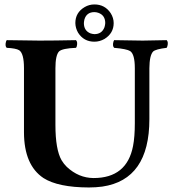

<svg xmlns="http://www.w3.org/2000/svg" viewBox="-20 -826 772 856"><path d="M400.9 -772Q366.2 -772 356.4 -739.3Q354.5 -731 354 -723.1Q354 -689 383.3 -677.2Q392.1 -674.3 400.9 -673.8Q434.1 -673.8 445.8 -704.6Q448.7 -713.9 449.2 -723.1Q449.2 -758.3 418 -769Q409.2 -772 400.9 -772ZM315.9 -723.1Q315.9 -770 357.4 -794.4Q377.4 -806.2 400.9 -806.2Q447.8 -806.2 473.6 -767.1Q486.8 -746.1 486.8 -723.1Q486.8 -677.7 445.8 -652.3Q424.3 -640.1 400.9 -640.1Q353.5 -640.1 328.1 -680.2Q316.4 -700.7 315.9 -723.1ZM227.1 -522V-269Q227.1 -159.7 254.4 -111.8Q264.6 -94.7 277.8 -82Q330.6 -32.7 397 -32.2Q545.9 -32.2 573.2 -175.3Q581.1 -215.8 581.1 -276.9V-522Q581.1 -584 560.5 -598.1Q545.4 -607.9 488.8 -612.8Q480.5 -621.1 485.8 -640.6Q487.3 -645 488.8 -647Q589.4 -645 616.2 -645Q627.9 -645 723.1 -647Q731.4 -638.7 726.1 -619.6Q724.6 -615.2 723.1 -612.8Q673.8 -606.9 662.6 -596.2Q646.5 -579.1 646 -522V-294.9Q646 -24.9 436 5.9Q407.2 9.8 376 9.8Q238.8 9.3 173.8 -32.2Q87.4 -89.8 86.9 -235.8V-522Q86.9 -587.9 65.4 -602.1Q50.8 -610.8 9.8 -612.8Q1.5 -621.1 6.8 -640.6Q8.3 -645 9.8 -647Q110.4 -645 155.8 -645Q221.7 -645 318.8 -647Q327.1 -638.7 322.3 -619.6Q320.8 -615.2 318.8 -612.8Q257.8 -610.4 243.2 -596.7Q227.1 -579.6 227.1 -522Z"/></svg>

Font: Linux Libertine O
Style: Bold
Weight: 700
Designer: Philipp H. Poll
Foundry: Philipp H. Poll
Version: Version 5.0.0